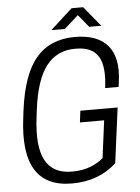

<svg xmlns="http://www.w3.org/2000/svg" viewBox="-62 -998 773 1057"><g transform="rotate(-5 324.0 -469.5)"><path d="M528.8 -839.8H461.9L404.8 -909.2L327.1 -839.8H252.9L374 -950.2H438ZM293 11.2Q7.8 11.2 56.2 -370.1L61 -410.2Q86.4 -609.9 163.8 -700.4Q241.2 -791 377.9 -791Q502.9 -791 559.6 -723.6Q616.2 -656.2 598.1 -524.9L594.2 -496.1H520Q535.6 -616.2 501.5 -671.1Q467.3 -726.1 378.9 -726.1H372.1Q272.9 -726.1 214.1 -650.1Q155.3 -574.2 134.8 -410.2L129.9 -370.1Q109.4 -207 151.9 -130.6Q194.3 -54.2 294.9 -54.2H301.8Q356.9 -54.2 400.9 -71.3Q444.8 -88.4 472.2 -113.8L499 -319.8H365.2L373 -383.8H579.1L539.1 -79.1Q440.9 11.2 293 11.2Z"/></g></svg>

Font: Cooper Hewitt
Style: Book Italic
Weight: 706
Designer: Village Type and Design LLC
Foundry: Cooper Hewitt Smithsonian Design Museum
Version: 1.000